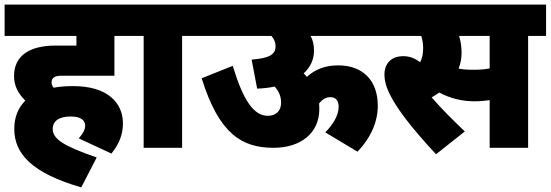

<svg xmlns="http://www.w3.org/2000/svg" viewBox="-20 -642 2392 834"><path d="M322 -41 464 25C497 -16 514 -57 514 -106C514 -194 449 -268 298 -268C268 -268 239 -266 213 -261C207 -268 204 -276 204 -284C204 -302 216 -313 244 -313H477V-486H553V-622H0V-486H312V-444H221C106 -444 41 -398 41 -312C41 -274 55 -239 90 -205C60 -175 42 -135 42 -82C42 26 119 110 333 172L400 42C259 -7 209 -37 209 -82C209 -116 236 -136 287 -136C330 -136 350 -120 350 -96C350 -78 339 -60 322 -41Z M771 -486H849V-622H540V-486H604V0H771Z M835 -622V-486H1159C1171 -473 1177 -457 1177 -441C1177 -403 1146 -389 1073 -383L1097 -257C1124 -258 1150 -261 1173 -266C1193 -244 1201 -221 1201 -196C1201 -162 1181 -139 1143 -139C1082 -139 1036 -207 991 -356L856 -302C931 -62 1029 0 1168 0C1288 0 1367 -65 1367 -168C1367 -176 1367 -184 1366 -192C1379 -210 1396 -220 1415 -220C1440 -220 1451 -203 1451 -178C1451 -141 1427 -102 1393 -67L1533 17C1592 -45 1621 -114 1621 -183C1621 -292 1556 -358 1450 -358C1394 -358 1350 -342 1313 -308C1309 -313 1304 -318 1299 -323C1328 -350 1344 -383 1344 -422C1344 -447 1339 -468 1329 -486H1651V-622Z M1874 28 1999 -71C1948 -120 1897 -170 1855 -219C1866 -225 1878 -233 1888 -240C1935 -215 1987 -202 2040 -202C2064 -202 2086 -204 2107 -207V0H2274V-486H2352V-622H1625V-486H1810C1815 -470 1818 -452 1818 -434C1818 -408 1814 -389 1805 -372C1783 -388 1760 -398 1732 -398C1678 -398 1650 -365 1650 -318C1650 -292 1657 -263 1677 -225C1707 -167 1767 -87 1874 28ZM2036 -339C2012 -339 1992 -340 1972 -344C1980 -364 1985 -387 1985 -412C1985 -440 1981 -464 1974 -486H2107V-345C2084 -340 2061 -339 2036 -339Z"/></svg>

Font: Noto Sans Devanagari SemiCondensed Black
Style: Regular
Weight: 900
Width: 4
Designer: Jelle Bosma - Monotype Design Team
Foundry: Monotype Imaging Inc.
Version: Version 2.004